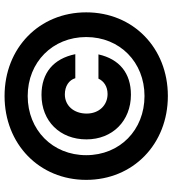

<svg xmlns="http://www.w3.org/2000/svg" viewBox="24 -786 774 863"><g transform="rotate(-90 411.5 -354.0)"><path d="M412 13C628 13 788 -143 788 -354C788 -565 628 -721 412 -721C196 -721 35 -565 35 -354C35 -143 196 13 412 13ZM412 -92C259 -92 146 -203 146 -354C146 -505 259 -617 412 -617C564 -617 677 -505 677 -354C677 -203 564 -92 412 -92ZM418 -153C515 -153 578 -205 599 -299H490C479 -275 455 -258 421 -258C370 -258 333 -297 333 -352C333 -410 369 -450 419 -450C457 -450 484 -431 492 -403H600C580 -501 516 -555 417 -555C299 -555 217 -472 217 -353C217 -236 300 -153 418 -153Z"/></g></svg>

Font: UULA Sans
Style: Bold
Weight: 700
Designer: Mohamed Gaber, Laura Garcia Mut
Foundry: Kief Type Foundry
Version: Version 3.006;hotconv 1.0.109;makeotfexe 2.5.65596